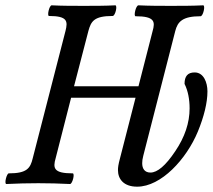

<svg xmlns="http://www.w3.org/2000/svg" viewBox="-23 -688 799 721"><path d="M1 3C41 1 81 0 121 0C160 0 200 1 240 3C249 3 259 -37 250 -37C179 -37 175 -56 186 -94L244 -321H486L428 -95C421 -69 420 -59 420 -49C420 -16 441 13 492 13C582 13 677 -90 720 -194C743 -250 756 -302 756 -345C756 -378 742 -416 708 -416C682 -416 670 -402 670 -373C683 -347 689 -315 689 -281C689 -227 671 -173 635 -120C599 -66 568 -40 542 -40C520 -40 511 -55 511 -75C511 -83 512 -92 515 -103L635 -571C644 -607 663 -627 730 -627C740 -627 749 -668 740 -668C699 -666 657 -666 619 -666C580 -666 538 -666 497 -668C487 -668 478 -627 486 -627C559 -627 560 -606 550 -571L497 -364H255L309 -572C319 -608 330 -628 400 -628C410 -628 419 -668 410 -668C371 -666 331 -666 291 -666C251 -666 211 -666 171 -668C162 -668 153 -628 161 -628C231 -628 232 -608 223 -572L100 -94C91 -56 78 -37 10 -37C2 -37 -8 3 1 3Z"/></svg>

Font: Junicode Two Beta SemiCondensed Medium
Style: Italic
Weight: 500
Width: 4
Italic angle: -10°
Version: Version 1.063